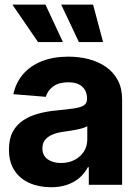

<svg xmlns="http://www.w3.org/2000/svg" viewBox="-20 -797 591 828"><path d="M199.8 10.4Q147.8 10.4 106.6 -8Q65.4 -26.3 42 -62.4Q18.6 -98.5 18.6 -152.3Q18.6 -198 35.1 -228.7Q51.6 -259.4 80.4 -278.3Q109.2 -297.2 145.9 -307.1Q182.7 -317 223.4 -320.7Q270.9 -325.3 299.9 -329.6Q328.8 -333.9 342 -342.9Q355.3 -352 355.3 -369.3V-371.7Q355.3 -405.2 334.2 -423.7Q313.1 -442.2 274.6 -442.2Q233.8 -442.2 209.6 -424.4Q185.4 -406.6 177.5 -379.5L37.7 -390.8Q48.3 -440.6 79.5 -477Q110.7 -513.3 160.3 -533Q209.9 -552.7 275.2 -552.7Q320.6 -552.7 362.1 -542.1Q403.6 -531.4 436.2 -509.1Q468.8 -486.7 487.7 -451.7Q506.6 -416.7 506.6 -368.2V0H362.9V-76H359Q345.7 -50.5 323.8 -31.1Q301.9 -11.7 271.1 -0.7Q240.3 10.4 199.8 10.4ZM243 -94.1Q276.4 -94.1 301.9 -107.5Q327.4 -120.9 341.9 -143.7Q356.4 -166.5 356.4 -194.9V-252.7Q349.6 -248.4 337.2 -244.6Q324.8 -240.8 309.5 -237.8Q294.2 -234.8 279.2 -232.5Q264.1 -230.3 251.8 -228.5Q224.9 -224.7 204.9 -216.1Q185 -207.4 173.9 -193.1Q162.9 -178.8 162.9 -157.4Q162.9 -126.3 185.4 -110.2Q207.9 -94.1 243 -94.1ZM144.1 -615.6 33.4 -777.1H176L251.4 -615.6ZM320.3 -615.6 243.9 -777.1H381.4L424.6 -615.6Z"/></svg>

Font: Inter Tight
Style: Regular
Weight: 400
Designer: Rasmus Andersson
Foundry: rsms
Version: Version 3.002